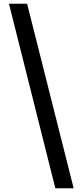

<svg xmlns="http://www.w3.org/2000/svg" viewBox="-20 -826 427 1027"><path d="M276 181 28 -806H125L374 181Z"/></svg>

Font: Noto Sans SC
Style: Bold
Weight: 700
Designer: Ryoko NISHIZUKA  (kana, bopomofo & ideographs); Paul D. Hunt (Latin, Greek & Cyrillic); Sandoll Communications , Soo-you
Foundry: Adobe
Version: Version 2.004-H2;hotconv 1.0.118;makeotfexe 2.5.65603